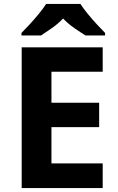

<svg xmlns="http://www.w3.org/2000/svg" viewBox="-20 -954 600 974"><path d="M501 0H90V-714H501V-590H241V-433H483V-309H241V-125H501ZM388 -934Q402 -912 424.5 -884.5Q447 -857 471 -831Q495 -805 513 -787V-774H414Q388 -790 357 -811.5Q326 -833 300 -860Q274 -833 244 -812Q214 -791 188 -774H89V-787Q108 -806 131.5 -831.5Q155 -857 177.5 -884.5Q200 -912 214 -934Z"/></svg>

Font: Noto Sans Adlam
Style: Regular
Weight: 400
Designer: Mark Jamra, Neil Patel
Foundry: JamraPatel LLC
Version: Version 3.001